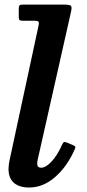

<svg xmlns="http://www.w3.org/2000/svg" viewBox="-20 -800 377 834"><path d="M287.5 -744.5Q293 -767 289.2 -773.5Q285.5 -780 257 -780H79.5Q68 -780 64.8 -776.5Q61.5 -773 61.5 -761V-726Q61.5 -716 65 -713Q68.5 -710 79 -710H125.5Q144 -710 147.2 -705.8Q150.5 -701.5 147 -686.5L21 -101.5Q19.5 -94 18.2 -83.8Q17 -73.5 17 -66.5Q17 -26.5 40.2 -6Q63.5 14.5 106.5 14.5Q167.5 14.5 219.5 -31Q271.5 -76.5 304 -150Q308.5 -159.5 307 -162.8Q305.5 -166 295 -170.5L272.5 -180Q260 -185 256.8 -182.5Q253.5 -180 248.5 -169Q230 -127 204.8 -99.2Q179.5 -71.5 158.5 -71.5Q141.5 -71.5 141.5 -89Q141.5 -93 142.2 -98.2Q143 -103.5 144 -107.5Z"/></svg>

Font: Besley SemiBold
Style: Italic
Weight: 600
Italic angle: -13°
Designer: Owen Earl
Foundry: indestructible type*
Version: Version 2.001